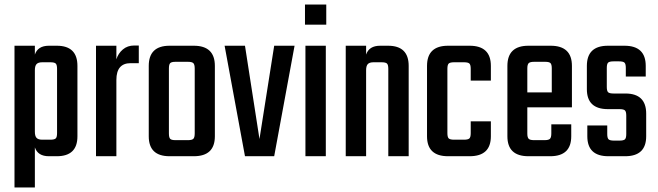

<svg xmlns="http://www.w3.org/2000/svg" viewBox="-20 -690 2907 848"><path d="M196 -488H231Q322 -488 322 -399V-88Q322 0 231 0H196Q147 0 134 -39V138H44V-488H134V-449Q147 -488 196 -488ZM232 -102V-386Q232 -404 226 -409.5Q220 -415 202 -415H167Q149 -415 141.5 -407Q134 -399 134 -380V-108Q134 -89 141.5 -81Q149 -73 167 -73H202Q220 -73 226 -78.5Q232 -84 232 -102Z M573 -489H593V-411H557Q494 -411 494 -337V0H404V-488H494V-428Q502 -454 522.5 -471.5Q543 -489 573 -489Z M729 -488H836Q929 -488 929 -399V-88Q929 0 836 0H729Q637 0 637 -88V-399Q637 -488 729 -488ZM840 -101V-387Q840 -405 834 -411Q828 -417 810 -417H755Q737 -417 731.5 -411Q726 -405 726 -387V-101Q726 -83 731.5 -77Q737 -71 755 -71H810Q828 -71 834 -77Q840 -83 840 -101Z M1062 -488 1126 -76 1191 -488H1281L1191 0H1062L972 -488Z M1327 -581V-670H1421V-581ZM1419 0H1329V-488H1419Z M1659 -488H1694Q1785 -488 1785 -399V0H1695V-386Q1695 -404 1689 -409.5Q1683 -415 1665 -415H1630Q1612 -415 1604.5 -407Q1597 -399 1597 -380V0H1507V-488H1597V-449Q1610 -488 1659 -488Z M2148 -334H2059V-386Q2059 -404 2053 -409.5Q2047 -415 2029 -415H1986Q1968 -415 1962 -409.5Q1956 -404 1956 -386V-102Q1956 -84 1962 -78.5Q1968 -73 1986 -73H2029Q2047 -73 2053 -78.5Q2059 -84 2059 -102V-154H2148V-88Q2148 0 2054 0H1959Q1866 0 1866 -88V-399Q1866 -488 1959 -488H2054Q2148 -488 2148 -399Z M2314 -488H2412Q2506 -488 2506 -399V-216H2309V-100Q2309 -83 2315 -77Q2321 -71 2339 -71H2385Q2403 -71 2409 -77Q2415 -83 2415 -101V-141H2503V-88Q2503 0 2410 0H2314Q2221 0 2221 -88V-399Q2221 -488 2314 -488ZM2309 -282H2417V-388Q2417 -405 2411.5 -411Q2406 -417 2388 -417H2339Q2321 -417 2315 -411Q2309 -405 2309 -388Z M2746 -98V-179Q2746 -197 2740 -202.5Q2734 -208 2716 -208H2665Q2572 -208 2572 -296V-399Q2572 -488 2665 -488H2738Q2832 -488 2832 -399V-352H2744V-390Q2744 -408 2738 -413.5Q2732 -419 2714 -419H2690Q2672 -419 2666 -413.5Q2660 -408 2660 -390V-306Q2660 -288 2666 -282.5Q2672 -277 2690 -277H2742Q2834 -277 2834 -188V-88Q2834 0 2741 0H2667Q2574 0 2574 -88V-136H2662V-98Q2662 -80 2668 -74.5Q2674 -69 2692 -69H2716Q2734 -69 2740 -74.5Q2746 -80 2746 -98Z"/></svg>

Font: Teko Regular
Style: Regular
Weight: 400
Designer: Manushi Parikh, Jonny Pinhorn
Foundry: Indian Type Foundry
Version: Version 1.105;PS 1.0;hotconv 1.0.78;makeotf.lib2.5.61930; tt